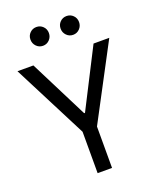

<svg xmlns="http://www.w3.org/2000/svg" viewBox="-161 -982 879 1077"><g transform="rotate(-20 279.0 -444.0)"><path d="M318 0H232V-247L5 -691H100L276 -342H281L459 -691H553L318 -247ZM228 -792.5Q212 -776 189 -776Q166 -776 150 -792.5Q134 -809 134 -832.5Q134 -856 150 -872Q166 -888 189 -888Q212 -888 228 -872Q244 -856 244 -832.5Q244 -809 228 -792.5ZM408 -792.5Q392 -776 369 -776Q346 -776 330 -792.5Q314 -809 314 -832.5Q314 -856 330 -872Q346 -888 369 -888Q392 -888 408 -872Q424 -856 424 -832.5Q424 -809 408 -792.5Z"/></g></svg>

Font: Average Sans
Style: Regular
Weight: 400
Designer: Eduardo Rodriguez Tunni
Foundry: Eduardo Rodriguez Tunni
Version: Version 1.002